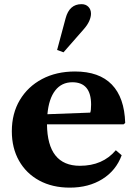

<svg xmlns="http://www.w3.org/2000/svg" viewBox="-20 -870 638 901"><path d="M307.5 10.5Q225.5 10.5 164.2 -22.8Q103 -56 69.2 -115.8Q35.5 -175.5 35.5 -254Q35.5 -337.5 73 -400.5Q110.5 -463.5 177.2 -499Q244 -534.5 332 -534.5Q445.5 -534.5 504.8 -473.2Q564 -412 567.5 -293L560 -286.5H200.5Q202.5 -92 355 -92Q462 -92 523.5 -165L551 -141.5Q524.5 -69.5 460.2 -29.5Q396 10.5 307.5 10.5ZM319.5 -484Q269 -484 239 -445.2Q209 -406.5 202.5 -334L403.5 -341.5Q407.5 -352 407.5 -379Q407.5 -484 319.5 -484ZM278 -624.5 248 -635.5 288 -784.5Q305.5 -850.5 362.5 -850.5Q382.5 -850.5 394.8 -838Q407 -825.5 407 -805.5Q407 -790.5 399 -772Q391 -753.5 374 -734Z"/></svg>

Font: Libre Caslon Text
Style: Bold
Weight: 700
Designer: Pablo Impallari, Rodrigo Fuenzalida, Katja Schimmel
Foundry: Pablo Impallari, Rodrigo Fuenzalida
Version: Version 2.000